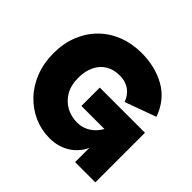

<svg xmlns="http://www.w3.org/2000/svg" viewBox="-172 -903 1100 1100"><g transform="rotate(45 378.5 -352.5)"><path d="M518 -444Q511 -464 499.5 -480Q488 -496 472.5 -507.5Q457 -519 436.5 -525.5Q416 -532 390 -532Q341 -532 305.5 -510Q270 -488 251 -448Q232 -408 232 -354Q232 -294 256.5 -252.5Q281 -211 321 -189.5Q361 -168 409 -168Q431 -168 451 -174Q471 -180 488.5 -191Q506 -202 520.5 -218Q535 -234 546 -253H359V-402H725V0H561V-146L569 -140Q565 -122 554.5 -102Q544 -82 526.5 -62.5Q509 -43 485 -27.5Q461 -12 429.5 -2.5Q398 7 360 7Q294 7 235 -19Q176 -45 130 -93Q84 -141 58 -207.5Q32 -274 32 -354Q32 -434 58.5 -500Q85 -566 133 -613.5Q181 -661 246 -686.5Q311 -712 389 -712Q499 -712 584.5 -664Q670 -616 707 -513Z"/></g></svg>

Font: Parkinsans Light ExtraBold
Style: Regular
Weight: 800
Version: Version 1.000